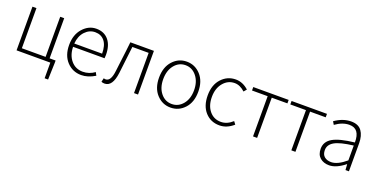

<svg xmlns="http://www.w3.org/2000/svg" viewBox="-24 -1152 3872 1983"><g transform="rotate(20 1912.0 -160.0)"><path d="M92 0V-480H136V-39H397V-480H441V-39H507V-13L501 172H463V0Z M805 12Q710 12 646.5 -56Q583 -124 583 -239Q583 -352 645.5 -422Q708 -492 792 -492Q878 -492 927 -433.5Q976 -375 976 -270Q976 -246 974 -234H628Q630 -142 679.5 -84Q729 -26 809 -26Q878 -26 938 -69L956 -35Q878 12 805 12ZM628 -270H934Q934 -360 896.5 -407Q859 -454 793 -454Q729 -454 682 -404Q635 -354 628 -270Z M1062 12Q1042 12 1027 5L1037 -37Q1049 -33 1058 -33Q1116 -33 1129 -153Q1133 -189 1141.5 -256Q1150 -323 1156.5 -377.5Q1163 -432 1168 -480H1427V0H1383V-442H1204Q1177 -220 1169 -144Q1150 12 1062 12Z M1786 12Q1696 12 1633.5 -56Q1571 -124 1571 -239Q1571 -355 1633.5 -423.5Q1696 -492 1786 -492Q1877 -492 1939.5 -423.5Q2002 -355 2002 -239Q2002 -124 1939.5 -56Q1877 12 1786 12ZM1617 -239Q1617 -145 1665 -86Q1713 -27 1786 -27Q1859 -27 1907.5 -86Q1956 -145 1956 -239Q1956 -333 1907.5 -393Q1859 -453 1786 -453Q1713 -453 1665 -393.5Q1617 -334 1617 -239Z M2324 12Q2228 12 2167 -55.5Q2106 -123 2106 -239Q2106 -355 2169.5 -423.5Q2233 -492 2325 -492Q2401 -492 2466 -433L2440 -402Q2385 -453 2326 -453Q2252 -453 2202 -393Q2152 -333 2152 -239Q2152 -144 2200 -85.5Q2248 -27 2326 -27Q2394 -27 2454 -82L2477 -51Q2405 12 2324 12Z M2691 0V-442H2519V-480H2908V-442H2736V0Z M3112 0V-442H2940V-480H3329V-442H3157V0Z M3530 12Q3469 12 3430 -21.5Q3391 -55 3391 -120Q3391 -199 3464.5 -241Q3538 -283 3701 -301Q3703 -453 3587 -453Q3511 -453 3434 -397L3414 -430Q3502 -492 3593 -492Q3673 -492 3709 -441.5Q3745 -391 3745 -307V0H3707L3703 -62H3700Q3607 12 3530 12ZM3538 -26Q3609 -26 3701 -104V-267Q3557 -250 3496.5 -215.5Q3436 -181 3436 -122Q3436 -73 3464.5 -49.5Q3493 -26 3538 -26Z"/></g></svg>

Font: Toshiba Sans Light
Style: Regular
Weight: 300
Designer: Paul D. Hunt
Foundry: Toshiba Corporation
Version: Version 2.020;PS 2.0;hotconv 1.0.86;makeotf.lib2.5.63406